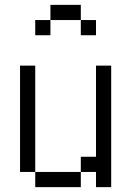

<svg xmlns="http://www.w3.org/2000/svg" viewBox="-20 -770 540 790"><path d="M312.5 -687.5H187.5V-750H312.5ZM62.5 -500H125V-62.5H62.5ZM125 -62.5H312.5V0H125ZM125 -687.5H187.5V-625H125ZM312.5 -125H375V-500H437.5V0H375V-62.5H312.5ZM312.5 -687.5H375V-625H312.5Z"/></svg>

Font: ChillBitmapSE 16px
Style: Regular
Weight: 400
Designer: Designed by Warren2060
Foundry: ChillType
Version: Version 1.000